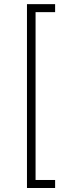

<svg xmlns="http://www.w3.org/2000/svg" viewBox="-20 -791 358 949"><path d="M113.3 138.2V-770.5H252.4V-731H155.8V98.6H252.4V138.2Z"/></svg>

Font: Inter 18pt ExtraLight
Style: Regular
Weight: 250
Designer: Rasmus Andersson
Foundry: rsms
Version: Version 4.001;git-66647c0bb